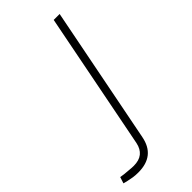

<svg xmlns="http://www.w3.org/2000/svg" viewBox="-361 -541 800 800"><g transform="rotate(-45 39.5 -140.5)"><path d="M-137 197 -128 169 -108 172Q-94 173 -80 174.5Q-66 176 -55 176Q-23 176 -4.5 161Q14 146 20 117L139 -490H174L55 116Q46 163 17 186Q-12 209 -61 209Q-78 209 -91 207Q-104 205 -117 202Z"/></g></svg>

Font: REM Thin
Style: Italic
Weight: 250
Italic angle: -11°
Designer: Octavio Pardo
Foundry: Ashler Design
Version: Version 1.005;gftools[0.9.28]